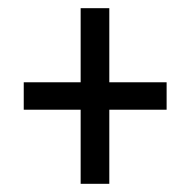

<svg xmlns="http://www.w3.org/2000/svg" viewBox="-20 -592 465 469"><path d="M177 -143V-324H38V-391H177V-572H247V-391H387V-324H247V-143Z"/></svg>

Font: Noto Serif ExtraCondensed
Style: Bold
Weight: 700
Width: 2
Designer: Monotype Design Team
Foundry: Monotype Imaging Inc.
Version: Version 2.014; ttfautohint (v1.8.4.7-5d5b)